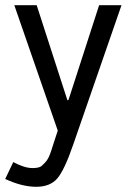

<svg xmlns="http://www.w3.org/2000/svg" viewBox="-49 -476 493 738"><path d="M-29 212 2 147Q45 170 76 170Q103 170 112 161L125 148Q138 135 148 103Q158 71 164 53.5Q170 36 173 26L6 -456H92L210 -91H214L332 -456H418L232 81Q199 177 171.5 209.5Q144 242 90 242Q36 242 -29 212Z"/></svg>

Font: Average Sans
Style: Regular
Weight: 400
Designer: Eduardo Rodriguez Tunni
Foundry: Eduardo Rodriguez Tunni
Version: Version 1.002